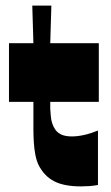

<svg xmlns="http://www.w3.org/2000/svg" viewBox="-20 -654 396 684"><path d="M268 10Q208 10 172.5 -8.5Q137 -27 117 -67Q110 -82 106 -102.5Q102 -123 100.5 -146.5Q99 -170 99 -194Q99 -207 99 -219.5Q99 -232 99 -244.5Q99 -257 99 -268.5Q99 -280 99 -291H12V-500H99L95 -634H163L159 -500H332V-291H159Q159 -284 159 -278Q159 -272 159 -266Q160 -254 161 -240.5Q162 -227 166 -214.5Q170 -202 178 -191Q186 -180 200 -174Q214 -168 236 -168Q257 -168 281 -173.5Q305 -179 329 -189V5Q313 8 297.5 9Q282 10 268 10Z"/></svg>

Font: Ojuju ExtraBold
Style: Regular
Weight: 800
Designer: Chisaokwu Joboson, Mirko Velimirovic
Foundry: Udi Foundry
Version: Version 1.000